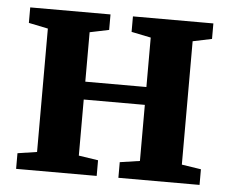

<svg xmlns="http://www.w3.org/2000/svg" viewBox="-44 -598 775 648"><g transform="rotate(5 343.5 -273.5)"><path d="M306 0H33V-53L98.5 -63V-481L33 -494.5V-547H305V-494.5L240 -481V-313.5H447V-481L381 -494.5V-547H653.5V-494.5L589 -481V-63L654.5 -53V0H379.5V-53L447 -63V-253H240V-63L306 -53Z"/></g></svg>

Font: Merriweather Text
Style: Bold
Weight: 700
Designer: Eben Sorkin
Foundry: Eben Sorkin
Version: Version 2.100